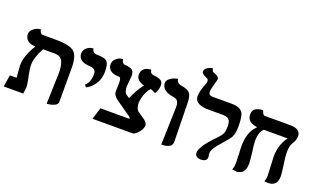

<svg xmlns="http://www.w3.org/2000/svg" viewBox="-81 -1181 2664 1624"><g transform="rotate(20 1251.5 -368.5)"><path d="M392.1 13.2 399.9 -235.8Q400.9 -245.6 400.9 -262.2Q400.9 -374 357.9 -398.4Q338.9 -408.7 311 -409.2H206.1Q156.7 -316.4 155.8 -256.8Q155.8 -208.5 172.9 -137.2Q184.6 -77.6 184.1 -61Q183.1 -51.8 180.7 -30.3Q178.2 -8.8 176.8 0H1L18.1 -106H78.1Q77.1 -114.3 75.2 -143.1Q74.2 -155.8 72.3 -181.2Q70.3 -209.5 69.8 -213.9Q69.8 -297.9 129.9 -397Q133.8 -402.8 137.2 -409.2Q72.3 -409.2 48.8 -453.1Q41 -468.8 41 -484.9Q41 -512.7 63.5 -532.2Q85.9 -551.8 108.4 -557.1L130.9 -562Q140.1 -522.9 159.2 -522H284.2Q409.2 -522 449.2 -484.4Q487.8 -446.8 487.8 -344.2V-37.1Q487.8 -17.1 463.9 -4.6Q439.9 7.8 416 10.7Z M657.7 -230 641.6 -250Q683.1 -282.7 683.6 -360.8Q683.6 -401.9 638.2 -408.7Q631.8 -409.7 625.5 -410.2Q533.7 -414.6 522.9 -471.2Q522 -478.5 521.5 -484.9Q521.5 -515.6 542 -534.9Q562.5 -554.2 583.5 -558.1L604.5 -562Q610.4 -524.4 644.5 -522.5Q648.9 -522.5 654.8 -522Q727.1 -522 746.6 -495.1Q763.2 -471.2 763.7 -410.2Q763.7 -323.2 705.1 -264.6Q684.1 -244.1 657.7 -230Z M1031.2 -270Q1063 -346.7 1112.3 -413.1Q1050.8 -429.7 1041.5 -472.2Q1040.5 -478.5 1040 -483.9Q1040 -505.9 1049.1 -522Q1058.1 -538.1 1070.1 -544.9Q1082 -551.8 1094.7 -555.4Q1107.4 -559.1 1116.2 -559.6L1125 -560.1Q1128.9 -525.4 1162.1 -522Q1226.6 -517.6 1241.2 -489.3Q1247.1 -477.1 1247.1 -460.9Q1247.1 -421.9 1226.1 -389.2Q1224.1 -386.7 1223.1 -384.8Q1189.9 -401.9 1177.2 -404.8Q1143.1 -370.6 1126.5 -301.3Q1121.6 -278.8 1121.1 -262.2Q1121.6 -214.4 1142.1 -192.9H1140.1Q1186.5 -160.6 1209 -146Q1239.3 -123 1240.2 -100.1Q1240.2 -61 1197.8 -20.5Q1179.7 -3.9 1166 0H800.3L833 -106H1095.2Q1093.8 -115.2 1087.4 -122.1Q1024.4 -165.5 944.3 -222.2Q905.3 -252 906.2 -285.2Q906.2 -297.4 907.2 -320.8Q908.2 -345.2 908.2 -356.9Q909.2 -409.7 890.1 -411.1Q812 -411.1 791.5 -458Q786.6 -470.7 786.1 -483.9Q786.1 -514.6 807.1 -534.9Q828.1 -555.2 849.1 -559.1L870.1 -563Q878.4 -523.4 900.4 -522.9Q960 -519 975.6 -499Q987.3 -482.9 987.3 -453.1Q987.3 -438 983.4 -404.8Q979.5 -368.7 979 -357.9Q979.5 -309.6 998 -292H997.1Z M1421.4 5.9 1431.2 -335.9Q1432.1 -387.7 1402.8 -400.9Q1391.6 -405.8 1372.1 -409.2Q1298.8 -419.9 1277.3 -465.8Q1271.5 -479.5 1271 -493.2Q1271 -517.1 1294.7 -535.2Q1318.4 -553.2 1341.3 -559.1L1364.3 -564.9Q1369.1 -529.3 1404.8 -521.5Q1406.7 -521 1408.2 -521Q1468.3 -510.7 1486.8 -490.7Q1509.8 -464.8 1510.3 -405.8Q1511.2 -346.7 1513.7 -228Q1516.1 -111.8 1517.1 -54.9Q1518.1 2 1432.6 5.9Q1427.2 5.9 1421.4 5.9Z M1653.8 -556.2Q1653.8 -525.4 1685.5 -522.5Q1690.9 -522 1696.8 -522H1864.7Q1945.8 -522 1968.3 -474.1Q1982.9 -441.4 1982.9 -360.8Q1982.9 -295.4 1964.8 -263.2Q1950.7 -238.8 1899.9 -181.2Q1840.8 -116.2 1831.5 -84Q1829.1 -73.2 1828.6 -64Q1828.6 -53.2 1831.1 -43.9Q1833 -32.2 1833 -28.8Q1831.1 10.3 1778.8 11.2Q1725.6 9.8 1724.6 -33.2Q1725.1 -87.4 1839.8 -205.1Q1880.9 -247.1 1889.2 -270Q1897 -293 1897 -332Q1897 -386.2 1868.7 -399.9Q1852.1 -407.7 1825.7 -408.2H1674.8Q1576.2 -416 1569.8 -478Q1570.3 -529.3 1596.7 -595.2Q1605.5 -615.2 1606 -629.9Q1605 -649.9 1588.9 -654.8Q1542 -674.3 1541 -693.8Q1541 -733.9 1610.8 -750Q1616.7 -722.7 1627 -719.2Q1680.7 -703.1 1681.6 -674.8L1661.1 -597.7L1661.6 -597.2Q1654.3 -575.2 1653.8 -556.2Z M2441.4 -298.8Q2441.4 -256.3 2451.2 -196.8Q2462.9 -114.7 2463.4 -87.9Q2463.4 -3.9 2391.1 2.4Q2385.3 2.9 2380.4 2.9L2346.2 -1Q2356.9 -19.5 2357.4 -53.2Q2357.4 -75.2 2353.5 -138.2Q2349.6 -202.1 2349.6 -224.1Q2350.1 -331.5 2408.2 -408.2H2194.3Q2156.7 -376.5 2156.2 -293.9Q2156.2 -262.7 2166.5 -195.8Q2175.3 -116.7 2175.3 -96.2Q2175.3 -4.4 2103.5 3.4Q2097.7 3.9 2092.3 3.9L2056.6 -2Q2068.4 -22.5 2068.4 -69.8Q2068.4 -85.9 2066.4 -119.1V-142.1Q2063.5 -181.6 2063.5 -216.8Q2063.5 -320.3 2110.4 -382.8Q2121.1 -396.5 2133.3 -409.2Q2049.8 -418.5 2041 -480Q2040 -486.3 2040.5 -492.2Q2040.5 -550.8 2111.8 -560.1Q2111.8 -560.1 2132.3 -561Q2143.6 -522.5 2159.2 -521H2396.5Q2484.4 -519.5 2485.4 -453.1Q2484.4 -421.4 2461.4 -384.8Q2441.4 -353.5 2441.4 -298.8Z"/></g></svg>

Font: Linux Libertine O
Style: Semibold
Weight: 700
Designer: Philipp H. Poll
Foundry: Philipp H. Poll
Version: Version 5.0.0